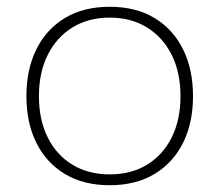

<svg xmlns="http://www.w3.org/2000/svg" viewBox="-20 -539 648 567"><path d="M304 8Q227 8 172 -25Q117 -58 87.5 -117Q58 -176 58 -255Q58 -334 87.5 -393.5Q117 -453 172 -486Q227 -519 304 -519Q381 -519 436 -486Q491 -453 520.5 -393.5Q550 -334 550 -255Q550 -176 520.5 -117Q491 -58 436 -25Q381 8 304 8ZM304 -24Q367 -24 414 -52.5Q461 -81 487 -133Q513 -185 513 -255Q513 -325 487 -377Q461 -429 414 -458Q367 -487 304 -487Q241 -487 194 -458Q147 -429 121 -377Q95 -325 95 -255Q95 -185 121 -133Q147 -81 194 -52.5Q241 -24 304 -24Z"/></svg>

Font: Noto Sans Thai Looped ExtLight
Style: Regular
Weight: 200
Designer: Sasikarn Vongin, Ben Mitchell
Foundry: The Fontpad Ltd
Version: Version 1.00